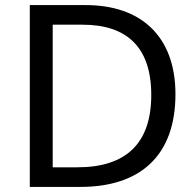

<svg xmlns="http://www.w3.org/2000/svg" viewBox="-20 -734 770 754"><path d="M669 -364C669 -593 532 -714 317 -714H97V0H296C531 0 669 -123 669 -364ZM574 -361C574 -173 477 -77 284 -77H187V-637H304C476 -637 574 -551 574 -361Z"/></svg>

Font: Noto Sans Runic
Style: Regular
Weight: 400
Designer: Monotype Design Team
Foundry: Monotype Imaging Inc.
Version: Version 2.002